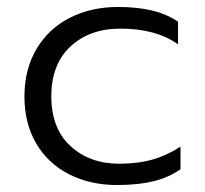

<svg xmlns="http://www.w3.org/2000/svg" viewBox="-20 -515 587 550"><path d="M50 -239Q50 -316 84.5 -374.5Q119 -433 180 -464Q241 -495 318 -495Q373 -495 415 -485Q457 -475 490 -453V-388Q427 -433 325 -433Q237 -433 182 -382Q127 -331 127 -239Q127 -147 182 -96.5Q237 -46 322 -46Q375 -46 417 -58Q459 -70 497 -95V-30Q462 -6 418.5 4.5Q375 15 315 15Q239 15 178.5 -15.5Q118 -46 84 -103.5Q50 -161 50 -239Z"/></svg>

Font: Prompt Light
Style: Regular
Weight: 300
Designer: Katatrad Team
Foundry: CadsonDemak
Version: Version 1.001